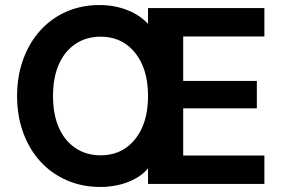

<svg xmlns="http://www.w3.org/2000/svg" viewBox="-20 -732 1128 764"><path d="M380 12Q307 12 246 -14.5Q185 -41 141 -89Q97 -137 72.5 -203.5Q48 -270 48 -350Q48 -430 72.5 -496.5Q97 -563 140.5 -611Q184 -659 244 -685.5Q304 -712 376 -712Q434 -712 485 -692.5Q536 -673 569 -637V-700H1032V-587H709V-410H1002V-301H709V-113H1032V0H569V-62Q547 -36 515.5 -19.5Q484 -3 449 4.5Q414 12 380 12ZM380 -114Q438 -114 480 -143Q522 -172 545.5 -224.5Q569 -277 569 -350Q569 -423 545.5 -475.5Q522 -528 480 -557Q438 -586 380 -586Q323 -586 280 -557Q237 -528 214 -475.5Q191 -423 191 -350Q191 -277 214 -224.5Q237 -172 280 -143Q323 -114 380 -114Z"/></svg>

Font: DM Sans 9pt ExtraBold
Style: Regular
Weight: 800
Version: Version 4.004;gftools[0.9.30]